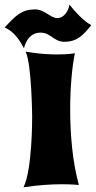

<svg xmlns="http://www.w3.org/2000/svg" viewBox="-83 -790 409 818"><path d="M253 -2C226 -99 216 -217 216 -324C216 -418 224 -505 236 -563C236 -563 207 -558 160 -558C124 -558 78 -561 26 -570C52 -519 54 -294 54 -294C54 -275 54 -66 17 8C81 -2 138 -5 180 -5C225 -5 253 -2 253 -2ZM306 -683C275 -698 234 -743 213 -770C209 -744 190 -713 161 -713C132 -713 107 -750 67 -750C10 -750 -15 -725 -63 -673C-26 -657 0 -622 19 -584C27 -618 48 -651 90 -651C133 -651 146 -612 191 -612C246 -612 271 -640 306 -683Z"/></svg>

Font: Spicy Rice
Style: Regular
Weight: 400
Designer: Astigmatic (AOETI)
Foundry: Astigmatic (AOETI)
Version: Version 1.000